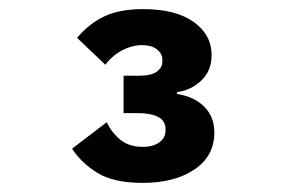

<svg xmlns="http://www.w3.org/2000/svg" viewBox="-20 -724 640 421"><path d="M285 -558Q312 -558 324 -567Q336 -576 336 -589V-593Q336 -606 324.5 -615.5Q313 -625 291 -625Q270 -625 248.5 -614Q227 -603 211 -582L149 -641Q175 -672 208.5 -688Q242 -704 294 -704Q365 -704 404.5 -676Q444 -648 444 -603Q444 -569 421.5 -547.5Q399 -526 368 -522V-518Q406 -512 428 -490Q450 -468 450 -433Q450 -382 406.5 -352.5Q363 -323 293 -323Q229 -323 193.5 -345Q158 -367 138 -398L214 -456Q225 -433 244 -417.5Q263 -402 293 -402Q316 -402 329.5 -412Q343 -422 343 -438V-440Q343 -460 326 -468Q309 -476 282 -476H251V-558Z"/></svg>

Font: Lilex
Style: Regular
Weight: 400
Monospace: yes
Designer: Mike Abbink, Paul van der Laan, Pieter van Rosmalen, Mikhael Khrustik
Foundry: Mikhael Khrustik
Version: Version 2.510